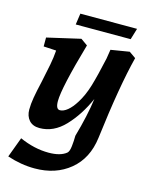

<svg xmlns="http://www.w3.org/2000/svg" viewBox="-128 -725 823 1040"><g transform="rotate(15 283.5 -205.0)"><path d="M219 130Q285 130 318 103Q329 94 332.5 63Q336 32 336 4Q371 -118 384 -215Q341 -118 278.5 -52Q216 14 137 14Q99 14 78.5 -9Q58 -32 58 -69Q58 -100 64.5 -137.5Q71 -175 84 -231Q97 -292 105 -333Q113 -374 116 -415L45 -419V-469L232 -512L270 -485Q196 -228 196 -153Q196 -108 219 -108Q239 -108 261.5 -126.5Q284 -145 305 -179Q333 -223 351 -283Q369 -343 391 -444L399 -495L503 -512L540 -486Q497 -318 460 -17Q445 101 365.5 166.5Q286 232 168 232Q92 232 14 206L56 93Q139 130 219 130ZM191 -642H509L490 -579H182Z"/></g></svg>

Font: Andada Pro ExtraBold
Style: Italic
Weight: 800
Italic angle: -6.99998°
Designer: Carolina Giovagnoli
Foundry: Huerta Tipografica
Version: Version 3.005; ttfautohint (v1.8.4)